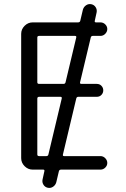

<svg xmlns="http://www.w3.org/2000/svg" viewBox="-20 -841 627 952"><path d="M165 -352V-75Q165 -67 174 -67H210Q218 -67 220 -75L286 -352Q288 -361 280 -361H174Q165 -361 165 -352ZM165 -655V-433Q165 -425 174 -425H295Q303 -425 305 -433L358 -655Q360 -663 352 -663H174Q165 -663 165 -655ZM142 0Q119 0 102 -17Q85 -34 85 -57V-673Q85 -696 102 -713Q119 -730 142 -730H367Q376 -730 378 -738L391 -793Q395 -807 407 -815Q419 -823 433 -820Q447 -817 454.5 -805Q462 -793 459 -779L450 -738Q448 -730 456 -730H478Q492 -730 502 -720Q512 -710 512 -697Q512 -684 502 -673.5Q492 -663 478 -663H440Q432 -663 430 -655L377 -433Q375 -425 384 -425H460Q474 -425 483 -415.5Q492 -406 492 -393Q492 -380 483 -370.5Q474 -361 460 -361H368Q360 -361 358 -352L292 -75Q290 -67 298 -67H478Q492 -67 502 -56.5Q512 -46 512 -33Q512 -20 502 -10Q492 0 478 0H283Q274 0 272 8L259 63Q255 77 243 85Q231 93 217 90Q203 87 195.5 75Q188 63 191 49L200 8Q202 0 194 0Z"/></svg>

Font: Rounded Mplus 1c
Style: Regular
Weight: 400
Version: Version 1.059.20150529